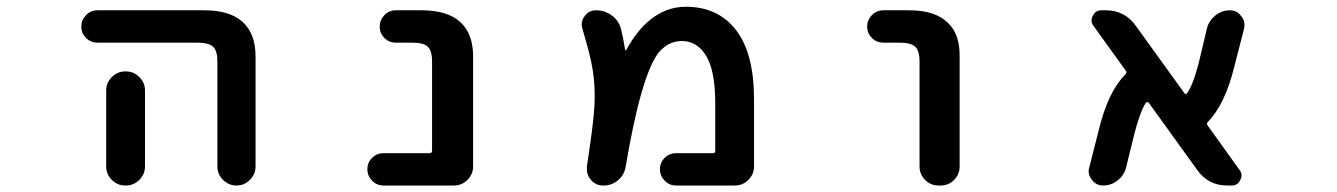

<svg xmlns="http://www.w3.org/2000/svg" viewBox="-20 -579 4040 580"><path d="M636.7 -76.2V-393.6Q636.7 -425.8 623.5 -438Q610.4 -450.2 575.2 -450.2H274.4Q253.9 -450.2 239.7 -464.4Q225.6 -478.5 225.6 -498.5Q225.6 -518.6 239.7 -533.2Q253.9 -547.9 274.4 -547.9H598.6Q673.8 -547.9 712.9 -512.7Q752 -477.5 752 -408.2V-76.2Q752 -52.7 734.9 -35.6Q717.8 -18.6 694.3 -18.6Q670.9 -18.6 653.8 -35.6Q636.7 -52.7 636.7 -76.2ZM358.4 -18.6Q335 -18.6 317.9 -35.6Q300.8 -52.7 300.8 -76.2V-305.7Q300.8 -329.1 317.9 -346.2Q335 -363.3 358.4 -363.3H360.4Q383.8 -363.3 400.9 -346.2Q418 -329.1 418 -305.7V-76.2Q418 -52.7 400.9 -35.6Q383.8 -18.6 360.4 -18.6Z M1138.7 -18.6Q1118.2 -18.6 1104 -33.2Q1089.8 -47.9 1089.8 -67.9Q1089.8 -87.9 1104 -102.1Q1118.2 -116.2 1138.7 -116.2H1277.3Q1285.2 -116.2 1285.2 -124V-393.6Q1285.2 -426.8 1271.5 -438.5Q1258.8 -450.2 1223.6 -450.2H1174.8Q1155.3 -450.2 1141.1 -464.4Q1127 -478.5 1127 -498.5Q1127 -518.6 1141.1 -533.2Q1155.3 -547.9 1174.8 -547.9H1253.9Q1331.1 -547.9 1370.1 -512.7Q1409.2 -477.5 1409.2 -408.2V-76.2Q1409.2 -52.7 1392.1 -35.6Q1375 -18.6 1351.6 -18.6Z M2022.5 -18.6Q2002 -18.6 1987.8 -33.2Q1973.6 -47.9 1973.6 -67.9Q1973.6 -87.9 1987.8 -102.1Q2002 -116.2 2022.5 -116.2H2133.8Q2140.6 -116.2 2140.6 -124V-268.6Q2140.6 -364.3 2113.3 -410.2Q2085.9 -455.1 2040 -455.1Q2002 -455.1 1973.6 -424.8Q1945.3 -393.6 1918 -298.8Q1894.5 -218.8 1870.1 -76.2Q1866.2 -50.8 1847.2 -34.7Q1828.1 -18.6 1803.7 -18.6H1801.8Q1779.3 -18.6 1764.6 -36.1Q1752.9 -49.8 1752.9 -67.4Q1752.9 -71.3 1752.9 -76.2Q1772.5 -204.1 1775.4 -254.9Q1776.4 -272.5 1776.4 -290Q1776.4 -331.1 1770.5 -367.2Q1764.6 -408.2 1739.3 -492.2Q1737.3 -499 1737.3 -505.9Q1737.3 -518.6 1746.1 -530.3Q1758.8 -547.9 1780.3 -547.9Q1806.6 -547.9 1827.6 -532.7Q1848.6 -517.6 1855.5 -493.2Q1863.3 -461.9 1868.2 -429.7Q1868.2 -427.7 1869.6 -427.2Q1871.1 -426.8 1872.1 -428.7Q1905.3 -488.3 1943.4 -518.6Q1992.2 -558.6 2051.8 -558.6Q2149.4 -558.6 2204.1 -487.3Q2257.8 -417 2257.8 -278.3V-76.2Q2257.8 -52.7 2240.7 -35.6Q2223.6 -18.6 2200.2 -18.6Z M2815.4 -18.6Q2791 -18.6 2774.4 -35.6Q2757.8 -52.7 2757.8 -76.2V-393.6Q2757.8 -425.8 2744.6 -438Q2731.4 -450.2 2696.3 -450.2H2648.4Q2627.9 -450.2 2613.8 -464.4Q2599.6 -478.5 2599.6 -498.5Q2599.6 -518.6 2613.8 -533.2Q2627.9 -547.9 2648.4 -547.9H2726.6Q2806.6 -547.9 2844.7 -508.8Q2879.9 -474.6 2878.9 -408.2V-76.2Q2878.9 -52.7 2862.3 -35.6Q2845.7 -18.6 2821.3 -18.6Z M3687.5 -18.6Q3629.9 -18.6 3596.7 -65.4L3450.2 -268.6Q3449.2 -270.5 3446.3 -270.5Q3443.4 -270.5 3441.4 -268.6Q3424.8 -243.2 3407.2 -176.8L3381.8 -73.2Q3376 -49.8 3356.4 -34.2Q3336.9 -18.6 3312.5 -18.6Q3291 -18.6 3278.3 -36.1Q3268.6 -47.9 3268.6 -61.5Q3268.6 -67.4 3270.5 -73.2L3299.8 -188.5Q3328.1 -303.7 3379.9 -354.5Q3384.8 -359.4 3380.9 -365.2L3283.2 -501Q3277.3 -508.8 3277.3 -517.6Q3277.3 -524.4 3281.2 -531.2Q3289.1 -547.9 3306.6 -547.9H3320.3Q3377.9 -547.9 3411.1 -501L3557.6 -297.9Q3561.5 -292 3566.4 -297.9Q3584 -322.3 3601.6 -390.6L3626 -493.2Q3631.8 -516.6 3651.4 -532.2Q3670.9 -547.9 3695.3 -547.9Q3716.8 -547.9 3729.5 -530.3Q3739.3 -518.6 3739.3 -504.9Q3739.3 -499 3738.3 -493.2L3709 -378.9Q3680.7 -263.7 3628.9 -210.9Q3624 -206.1 3627.9 -200.2L3724.6 -65.4Q3730.5 -57.6 3730.5 -48.8Q3730.5 -42 3726.6 -35.2Q3718.8 -18.6 3701.2 -18.6Z"/></svg>

Font: Rounded Mgen+ 1m medium
Style: Regular
Weight: 500
Designer: [Source Han Sans]
Ryoko NISHIZUKA  (kana & ideographs); Paul D. Hunt (Latin, Greek & Cyrillic); Wenlong ZHANG  (bopomofo
Version: Version 1.059.20150602